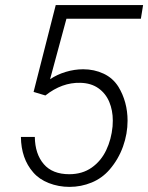

<svg xmlns="http://www.w3.org/2000/svg" viewBox="-20 -731 588 762"><path d="M113.3 -366.2 201.2 -710.9H547.9L539.1 -656.7H243.7L178.7 -416.5Q206.1 -435.1 240.7 -445.6Q275.4 -456.1 310.1 -456.1Q354 -456.1 391.1 -438.7Q428.2 -421.4 450.2 -386.2Q467.8 -357.4 477.1 -323.2Q486.3 -289.1 486.3 -252Q486.3 -200.2 468.3 -149.7Q450.2 -99.1 415.5 -58.6Q385.7 -23.9 343.8 -6.6Q301.8 10.7 255.9 10.7Q212.4 10.7 173.8 -4.4Q135.3 -19.5 111.8 -46.9Q64 -101.6 63 -187.5H118.2Q119.1 -120.1 153.6 -79.8Q188 -39.6 254.9 -39.6Q306.6 -39.6 343.8 -65.7Q380.9 -91.8 401.4 -134.8Q421.9 -177.7 426.8 -229.5Q427.7 -245.1 427.7 -252.4Q427.7 -293 413.6 -326.7Q399.4 -360.4 370.4 -380.9Q341.3 -401.4 298.8 -402.3Q226.1 -404.3 160.2 -352.1Z"/></svg>

Font: Mardoto Light
Style: Italic
Weight: 300
Italic angle: -12°
Designer: Christian Robertson, Vahan Hovhannisyan
Foundry: Google
Version: Version 1.000